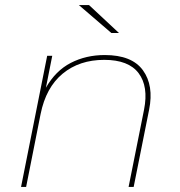

<svg xmlns="http://www.w3.org/2000/svg" viewBox="-20 -737 708 757"><path d="M393 -520Q500 -520 543.5 -460Q587 -400 568 -305L507 0H487L548 -305Q566 -396 526.5 -448.5Q487 -501 391 -501Q293 -501 227 -446.5Q161 -392 140 -287L83 0H63L166 -517H186L161 -391Q199 -458 259 -489Q319 -520 393 -520ZM419 -607 291 -717H331L449 -607Z"/></svg>

Font: Montserrat Thin
Style: Italic
Weight: 100
Italic angle: -11.3°
Designer: Julieta Ulanovsky
Foundry: Julieta Ulanovsky
Version: Version 9.000; ttfautohint (v1.8.4.7-5d5b)